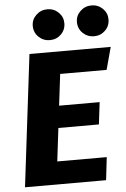

<svg xmlns="http://www.w3.org/2000/svg" viewBox="-61 -961 662 1005"><g transform="rotate(-5 270.5 -459.0)"><path d="M264 -575 244 -410H457L443 -294H230L209 -120H469L455 0H29L113 -693H540L508 -575ZM226 -756Q192 -756 167.5 -779.5Q143 -803 143 -838Q143 -871 167.5 -894.5Q192 -918 226 -918Q261 -918 285 -894.5Q309 -871 309 -838Q309 -803 285 -779.5Q261 -756 226 -756ZM458 -756Q424 -756 399.5 -779.5Q375 -803 375 -838Q375 -871 399.5 -894.5Q424 -918 458 -918Q493 -918 517 -894.5Q541 -871 541 -838Q541 -803 517 -779.5Q493 -756 458 -756Z"/></g></svg>

Font: Qjlgwqiwhsfqbnnlvksmvfsycuq
Style: Regular
Weight: 700
Italic angle: -8°
Designer: Carrois Corporate & Edenspiekermann
Foundry: Carrois Corporate GbR & Edenspiekermann AG
Version: Version 2.001